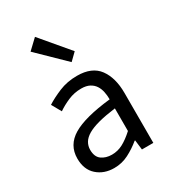

<svg xmlns="http://www.w3.org/2000/svg" viewBox="-192 -881 888 993"><g transform="rotate(-30 252.0 -384.5)"><path d="M194 12Q133 12 92.5 -24Q52 -60 52 -126Q52 -206 123 -248.5Q194 -291 350 -308Q350 -331 345.5 -353Q341 -375 330 -392Q319 -409 299.5 -419.5Q280 -430 250 -430Q208 -430 171 -414Q134 -398 105 -378L73 -435Q107 -457 156 -477.5Q205 -498 264 -498Q353 -498 393 -443.5Q433 -389 433 -298V0H365L358 -58H355Q320 -29 280 -8.5Q240 12 194 12ZM218 -54Q253 -54 284 -70.5Q315 -87 350 -119V-254Q289 -246 247.5 -235Q206 -224 180.5 -209Q155 -194 143.5 -174.5Q132 -155 132 -132Q132 -90 157 -72Q182 -54 218 -54ZM276 -573 119 -726 177 -781 318 -614Z"/></g></svg>

Font: Source Sans Pro
Style: Regular
Weight: 400
Designer: Paul D. Hunt
Foundry: Adobe Systems Incorporated
Version: Version 2.021;PS 2.000;hotconv 1.0.86;makeotf.lib2.5.63406